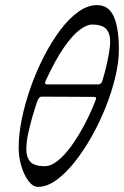

<svg xmlns="http://www.w3.org/2000/svg" viewBox="-20 -717 485 751"><path d="M129 14Q109 14 91.5 -9Q74 -32 63.5 -67.5Q53 -103 53 -140Q53 -192 65.5 -252.5Q78 -313 100 -375.5Q122 -438 151.5 -495.5Q181 -553 215 -598.5Q249 -644 286 -670.5Q323 -697 359 -697Q405 -697 425 -652.5Q445 -608 445 -522Q445 -475 431.5 -417.5Q418 -360 394 -299.5Q370 -239 338.5 -183Q307 -127 271.5 -82.5Q236 -38 199.5 -12Q163 14 129 14ZM155 -67Q180 -67 207 -89Q234 -111 260.5 -148Q287 -185 311 -230.5Q335 -276 353 -323Q357 -331 355.5 -334.5Q354 -338 345 -338L143 -339Q137 -339 133 -334Q129 -329 127 -324Q118 -299 108 -265Q98 -231 90.5 -196Q83 -161 83 -132Q83 -102 98.5 -84.5Q114 -67 155 -67ZM164 -387H364Q376 -387 380 -400Q388 -425 395 -454.5Q402 -484 406.5 -511Q411 -538 411 -553Q411 -587 395 -604Q379 -621 340 -621Q320 -621 292 -600.5Q264 -580 230.5 -532Q197 -484 158 -400Q156 -395 156.5 -391Q157 -387 164 -387Z"/></svg>

Font: EB Garamond
Style: Italic
Weight: 400
Italic angle: -17.2°
Designer: Georg Duffner and Octavio Pardo
Foundry: Georg Duffner
Version: Version 1.001